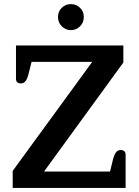

<svg xmlns="http://www.w3.org/2000/svg" viewBox="-20 -917 677 937"><path d="M263 -834Q263 -861 281.5 -879Q300 -897 326 -897Q352 -897 370.5 -879Q389 -861 389 -834Q389 -807 370.5 -788.5Q352 -770 326 -770Q300 -770 281.5 -788.5Q263 -807 263 -834ZM42 -83 430 -615H134L121 -563Q115 -536 106 -523Q97 -510 82 -510Q58 -510 58 -533V-695H582V-612L195 -80H517L530 -133Q536 -159 545 -172Q554 -185 569 -185Q579 -185 586 -179.5Q593 -174 593 -162V0H42Z"/></svg>

Font: MaitreeSemiBold
Style: Regular
Weight: 600
Designer: CadsonDemak Team
Foundry: CadsonDemak
Version: Version 1.000